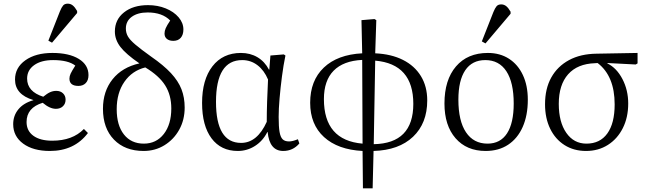

<svg xmlns="http://www.w3.org/2000/svg" viewBox="-20 -810 3541 1048"><path d="M252 14Q161 14 106.5 -26Q52 -66 52 -132Q52 -179 80.5 -213.5Q109 -248 162 -263V-264Q62 -294 62 -376Q62 -441 118.5 -481Q175 -521 266 -521Q357 -521 410 -488.5Q463 -456 463 -400Q463 -372 448 -356.5Q433 -341 408 -341Q359 -341 359 -381Q359 -394 365.5 -408Q372 -422 391 -452Q352 -482 270 -482Q205 -482 166.5 -454.5Q128 -427 128 -381Q128 -310 216 -282Q238 -300 254 -307Q270 -314 287 -314Q310 -314 324 -300.5Q338 -287 338 -266Q338 -244 323.5 -230Q309 -216 285 -216Q252 -216 213 -249Q125 -222 125 -144Q125 -96 162 -69Q199 -42 265 -42Q376 -42 438 -106L460 -84Q386 14 252 14ZM264 -577 244 -588 307 -748Q316 -770 324.5 -780Q333 -790 350 -790Q365 -790 377 -780.5Q389 -771 401 -750V-739Z M764 14Q662 14 602 -48Q542 -110 542 -216Q542 -312 594.5 -377.5Q647 -443 741 -464Q668 -514 637.5 -553.5Q607 -593 607 -638Q607 -703 657 -742.5Q707 -782 788 -782Q841 -782 885 -764Q929 -746 955 -715.5Q981 -685 981 -649Q981 -620 966.5 -603.5Q952 -587 926 -587Q904 -587 891 -597.5Q878 -608 878 -627Q878 -641 884.5 -656Q891 -671 909 -698Q866 -742 786 -742Q732 -742 699.5 -718.5Q667 -695 667 -654Q667 -631 678 -611.5Q689 -592 719 -566.5Q749 -541 805 -501Q873 -454 913 -411Q953 -368 970.5 -323Q988 -278 988 -223Q988 -156 958.5 -102.5Q929 -49 878 -17.5Q827 14 764 14ZM765 -26Q833 -26 874 -78.5Q915 -131 915 -218Q915 -291 881.5 -344Q848 -397 773 -442Q701 -424 659 -363.5Q617 -303 617 -214Q617 -126 656.5 -76Q696 -26 765 -26Z M1278 14Q1186 14 1134.5 -55Q1083 -124 1083 -248Q1083 -375 1139.5 -448Q1196 -521 1295 -521Q1346 -521 1385.5 -497.5Q1425 -474 1448 -430H1450L1456 -507L1529 -513L1538 -507Q1527 -454 1519 -392.5Q1511 -331 1506 -273Q1501 -215 1501 -172Q1501 -118 1506 -89.5Q1511 -61 1523 -49.5Q1535 -38 1558 -38Q1577 -38 1606 -50L1614 -27Q1579 14 1526 14Q1451 14 1441 -89H1439Q1415 -41 1372 -13.5Q1329 14 1278 14ZM1296 -30Q1384 -30 1436 -145Q1436 -194 1438 -256Q1440 -318 1443 -376Q1422 -426 1385.5 -454Q1349 -482 1302 -482Q1159 -482 1159 -254Q1159 -30 1296 -30Z M1961 218 1959 14Q1824 7 1748.5 -62Q1673 -131 1673 -249Q1673 -370 1747.5 -441Q1822 -512 1957 -519L1953 -700L2024 -706L2034 -700L2028 -519Q2116 -515 2179.5 -483Q2243 -451 2277.5 -394.5Q2312 -338 2312 -262Q2312 -137 2234.5 -63.5Q2157 10 2019 14L2014 218ZM1959 -26 1957 -483Q1854 -478 1801 -424Q1748 -370 1748 -269Q1748 -44 1959 -26ZM2020 -23Q2236 -27 2236 -243Q2236 -461 2028 -479Z M2631 14Q2527 14 2466.5 -55.5Q2406 -125 2406 -245Q2406 -374 2469 -447.5Q2532 -521 2643 -521Q2709 -521 2758 -489.5Q2807 -458 2834 -400.5Q2861 -343 2861 -266Q2861 -180 2833 -117Q2805 -54 2753.5 -20Q2702 14 2631 14ZM2641 -26Q2711 -26 2747.5 -82Q2784 -138 2784 -245Q2784 -360 2744 -421Q2704 -482 2629 -482Q2557 -482 2519.5 -426.5Q2482 -371 2482 -266Q2482 -150 2523.5 -88Q2565 -26 2641 -26ZM2630 -573 2610 -584 2673 -744Q2682 -766 2690.5 -776Q2699 -786 2716 -786Q2731 -786 2743 -776.5Q2755 -767 2767 -746V-735Z M3179 14Q3112 14 3061.5 -18Q3011 -50 2983 -107.5Q2955 -165 2955 -241Q2955 -326 2989 -387Q3023 -448 3086 -482Q3149 -516 3237 -517L3460 -521V-464L3450 -458L3295 -466V-464Q3346 -439 3377.5 -378.5Q3409 -318 3409 -245Q3409 -169 3379.5 -110.5Q3350 -52 3298 -19Q3246 14 3179 14ZM3181 -26Q3255 -26 3295 -81.5Q3335 -137 3335 -240Q3335 -395 3242 -466L3228 -465Q3132 -462 3081 -404.5Q3030 -347 3030 -243Q3030 -144 3071 -85Q3112 -26 3181 -26Z"/></svg>

Font: Literata 36pt Light
Style: Regular
Weight: 300
Designer: Latin by Veronika Burian and Jose Scaglione. Greek by Irene Vlachou. Cyrillic by Vera Evstafieva.
Foundry: TypeTogether
Version: Version 3.002